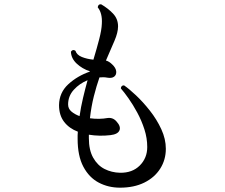

<svg xmlns="http://www.w3.org/2000/svg" viewBox="-20 -832 1040 888"><path d="M535 36Q481 36 436.5 12.5Q392 -11 365.5 -61Q339 -111 339 -190Q339 -198 339 -206.5Q339 -215 340 -223Q300 -238 276.5 -268.5Q253 -299 253 -346Q254 -404 296 -442.5Q338 -481 396 -501V-502Q360 -514 334.5 -538Q309 -562 308 -593Q317 -606 329 -597Q335 -578 358.5 -568.5Q382 -559 412 -556Q428 -609 439 -651.5Q450 -694 451 -722Q454 -771 432 -798Q434 -814 448 -812Q479 -794 502.5 -769.5Q526 -745 526 -710Q526 -682 509.5 -643.5Q493 -605 470 -552Q485 -548 499 -534Q516 -518 517.5 -502Q519 -486 508 -477.5Q497 -469 475 -473Q460 -476 440 -474Q426 -434 414 -386.5Q402 -339 396 -285Q418 -282 439 -282.5Q460 -283 476 -286Q502 -290 519 -270Q540 -247 532.5 -229Q525 -211 491 -207Q440 -201 391 -209V-193Q391 -138 411 -102.5Q431 -67 463.5 -50.5Q496 -34 535 -33Q592 -32 626.5 -66.5Q661 -101 661 -152Q661 -193 648 -233.5Q635 -274 615 -311Q595 -348 574.5 -377Q554 -406 539 -423Q539 -430 543.5 -434Q548 -438 554 -437Q576 -422 608.5 -391.5Q641 -361 673 -320.5Q705 -280 726 -234.5Q747 -189 747 -144Q747 -93 721 -52Q695 -11 647.5 12.5Q600 36 535 36ZM348 -295Q354 -337 364 -379Q374 -421 385 -461Q348 -446 321.5 -417Q295 -388 295 -349Q295 -329 310.5 -316Q326 -303 348 -295Z"/></svg>

Font: Zen Old Mincho Medium
Style: Regular
Weight: 500
Designer: Yoshimichi Ohira
Foundry: Positype
Version: Version 1.500